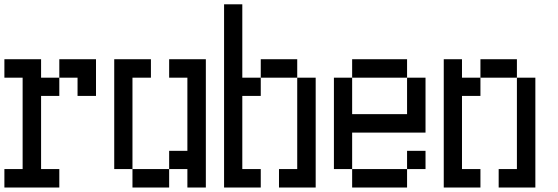

<svg xmlns="http://www.w3.org/2000/svg" viewBox="-20 -796 2540 874"><path d="M0 -26.4H83V-442.4H0V-526.4H167V-442.4H250V-359.4H167V-26.4H250V57.6H0ZM250 -442.4V-526.4H417V-359.4H333V-442.4Z M500 -26.4V-526.4H667V-442.4H583V-26.4H750V-109.4H833V-442.4H750V-526.4H917V57.6H833V-26.4H750V57.6H583V-26.4Z M1250 -26.4H1333V-442.4H1417V57.6H1250ZM1000 57.6V-776.4H1083V-442.4H1167V-526.4H1333V-442.4H1167V-359.4H1083V-26.4H1167V57.6Z M1583 -276.4H1833V-442.4H1583ZM1500 -26.4V-442.4H1583V-526.4H1833V-442.4H1917V-192.4H1583V-26.4ZM1833 -26.4V57.6H1583V-26.4ZM1833 -26.4V-109.4H1917V-26.4Z M2250 -26.4H2333V-442.4H2417V57.6H2250ZM2000 57.6V-526.4H2083V-442.4H2167V-526.4H2333V-442.4H2167V-359.4H2083V-26.4H2167V57.6Z"/></svg>

Font: KH Dot kagurazaka 12
Style: Regular
Weight: 400
Designer: Original version for X68000 by Keitarou Hiraki (http://hp.vector.co.jp/authors/VA000874/) / TrueType conversion by Homem
Version: Version 1.00.20150527